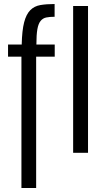

<svg xmlns="http://www.w3.org/2000/svg" viewBox="-20 -760 533 955"><path d="M159.8 175V-478H252.2V-538.6H161Q161 -587 165.9 -614.7Q170.8 -642.4 182 -656Q193.2 -669.6 210.3 -673.1Q227.4 -676.6 251.6 -676.6V-740Q210.7 -740 180.7 -734.8Q150.6 -729.6 130.5 -709.3Q110.4 -689 100 -648.8Q89.6 -608.6 88 -538.6H20V-478H86.6V175ZM343.8 -730V0H417.8V-730Z"/></svg>

Font: Secuela Light
Style: Regular
Weight: 300
Designer: Fernando Haro
Foundry: deFharo
Version: Version 1.708